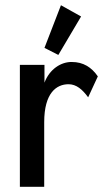

<svg xmlns="http://www.w3.org/2000/svg" viewBox="-20 -713 415 734"><path d="M203 -503 290 -650 213 -693 150 -530ZM56 1H149V-246C149 -358 196 -391 242 -391C272 -391 295 -371 317 -341L354 -421C330 -456 298 -476 255 -476C213 -477 169 -448 150 -397V-465H56Z"/></svg>

Font: Inconsolata Condensed
Style: Bold
Weight: 700
Width: 3
Monospace: yes
Designer: Raph Levien, Cyreal, Brenton Simpson
Foundry: Raph Levien, Cyreal, Google
Version: Version 3.100